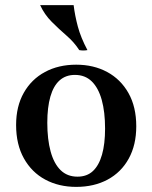

<svg xmlns="http://www.w3.org/2000/svg" viewBox="-20 -716 596 751"><path d="M273 -423Q237 -423 213 -401.5Q189 -380 177 -338Q165 -296 165 -236Q165 -171 178 -123.5Q191 -76 217 -50.5Q243 -25 283 -25L278 15Q210 15 157 -13.5Q104 -42 73.5 -96.5Q43 -151 43 -227Q43 -300 73 -353Q103 -406 156 -434.5Q209 -463 278 -463ZM283 -25Q320 -25 343.5 -47Q367 -69 379 -111Q391 -153 391 -213Q391 -278 378 -325Q365 -372 339 -397.5Q313 -423 273 -423L278 -463Q346 -463 399 -434.5Q452 -406 482.5 -352Q513 -298 513 -222Q513 -149 483.5 -95.5Q454 -42 401 -13.5Q348 15 278 15ZM137 -696H268Q273 -655 284.5 -612Q296 -569 322 -520Q306 -517 290 -520Q270 -551 240.5 -576.5Q211 -602 182.5 -630.5Q154 -659 137 -696Z"/></svg>

Font: Poltawski Nowy Medium
Style: Regular
Weight: 500
Version: Version 1.001;gftools[0.9.25]